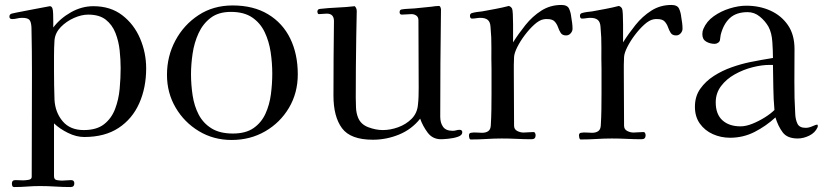

<svg xmlns="http://www.w3.org/2000/svg" viewBox="-20 -561 3328 775"><path d="M467 -286Q467 -320 463 -357.5Q459 -395 446 -428Q433 -461 407 -481.5Q381 -502 336 -502Q309 -502 278.5 -488.5Q248 -475 225.5 -452Q203 -429 200 -399Q198 -368 198 -336Q198 -304 198 -272Q198 -244 198.5 -215.5Q199 -187 200 -158Q203 -107 233 -71.5Q263 -36 318 -36Q370 -36 400 -59.5Q430 -83 444.5 -121Q459 -159 463 -202.5Q467 -246 467 -286ZM570 -285Q570 -207 542 -144Q514 -81 458.5 -44.5Q403 -8 320 -8Q288 -8 254.5 -24.5Q221 -41 198 -63V150Q198 164 209.5 166Q221 168 231 168Q240 168 249 167Q258 166 267 166Q280 166 280 179Q280 194 265 194Q234 194 203 192Q172 190 141 190Q115 190 89.5 192Q64 194 38 194Q31 194 29.5 189Q28 184 28 180Q28 166 42 166Q50 166 58 166.5Q66 167 74 167Q81 167 94.5 165Q108 163 108 153Q108 49 108.5 -56Q109 -161 109 -265Q109 -312 108.5 -358Q108 -404 107 -450Q106 -472 99 -480.5Q92 -489 69 -489Q59 -489 49 -486.5Q39 -484 29 -484Q18 -484 18 -494Q18 -503 27 -506Q29 -507 45 -510Q61 -513 83.5 -517.5Q106 -522 128 -526Q150 -530 165 -533Q180 -536 181 -536Q189 -536 192 -526Q194 -520 194.5 -504.5Q195 -489 195 -473.5Q195 -458 195 -450Q223 -487 266.5 -511.5Q310 -536 357 -536Q426 -536 473.5 -499.5Q521 -463 545.5 -405.5Q570 -348 570 -285Z M1079 -264Q1079 -307 1072.5 -350.5Q1066 -394 1048.5 -431Q1031 -468 998 -490.5Q965 -513 912 -513Q862 -513 830.5 -489Q799 -465 781.5 -427Q764 -389 757.5 -345Q751 -301 751 -262Q751 -219 757.5 -176Q764 -133 782 -98.5Q800 -64 833.5 -43Q867 -22 920 -22Q972 -22 1003.5 -44Q1035 -66 1051.5 -102Q1068 -138 1073.5 -180.5Q1079 -223 1079 -264ZM1182 -261Q1182 -186 1146.5 -126Q1111 -66 1050.5 -31Q990 4 915 4Q842 4 783 -31.5Q724 -67 689 -126.5Q654 -186 654 -259Q654 -334 688 -397.5Q722 -461 781.5 -500Q841 -539 919 -539Q1003 -539 1062 -503.5Q1121 -468 1151.5 -405.5Q1182 -343 1182 -261Z M1846 -27Q1846 -15 1828.5 -9Q1811 -3 1790 -1Q1769 1 1760 1Q1726 1 1706 -26Q1686 -53 1676 -82Q1642 -39 1591 -18Q1540 3 1485 3Q1395 3 1360.5 -43.5Q1326 -90 1326 -175Q1326 -250 1326.5 -325.5Q1327 -401 1328 -476Q1328 -506 1299 -506Q1291 -506 1283 -505Q1275 -504 1267 -504Q1264 -504 1262.5 -507.5Q1261 -511 1261 -513Q1261 -524 1271 -525Q1306 -529 1341.5 -530.5Q1377 -532 1412 -536Q1420 -528 1420 -516Q1420 -491 1419 -465Q1418 -439 1418 -413Q1417 -352 1416.5 -290.5Q1416 -229 1416 -167Q1416 -148 1417 -126.5Q1418 -105 1425 -87Q1436 -59 1466.5 -47.5Q1497 -36 1525 -36Q1556 -36 1587.5 -47.5Q1619 -59 1641.5 -81.5Q1664 -104 1667 -138Q1669 -155 1669.5 -172.5Q1670 -190 1670 -207L1669 -479Q1669 -492 1660.5 -498Q1652 -504 1641 -504Q1631 -504 1621.5 -503Q1612 -502 1602 -502Q1593 -502 1593 -512Q1593 -522 1602 -523Q1614 -525 1627 -525.5Q1640 -526 1653 -527L1722 -534Q1729 -535 1736.5 -536Q1744 -537 1751 -537Q1756 -537 1758 -531.5Q1760 -526 1760 -523Q1757 -306 1757 -90Q1757 -65 1768.5 -49Q1780 -33 1807 -33Q1815 -33 1821.5 -35Q1828 -37 1835 -37Q1846 -37 1846 -27Z M2291 -445Q2291 -435 2283.5 -426.5Q2276 -418 2265 -418Q2250 -418 2243.5 -428Q2237 -438 2232.5 -451Q2228 -464 2219 -474Q2210 -484 2189 -484Q2185 -484 2181.5 -484Q2178 -484 2174 -483Q2157 -480 2137 -462Q2117 -444 2098.5 -419.5Q2080 -395 2068 -371Q2056 -347 2055 -331Q2054 -315 2054 -299.5Q2054 -284 2054 -269Q2054 -215 2054.5 -161Q2055 -107 2055 -54Q2055 -39 2067.5 -32.5Q2080 -26 2093 -26Q2103 -26 2113 -27Q2123 -28 2133 -28Q2138 -28 2140 -23.5Q2142 -19 2142 -15Q2142 1 2126 1Q2096 1 2066 -0.5Q2036 -2 2006 -2Q1975 -2 1943.5 0Q1912 2 1880 2Q1876 2 1874.5 -4Q1873 -10 1873 -14Q1873 -24 1881 -25Q1892 -27 1904 -26Q1916 -25 1926 -25Q1941 -25 1950.5 -31.5Q1960 -38 1961 -54Q1963 -86 1963.5 -119Q1964 -152 1964 -185V-282Q1963 -325 1963.5 -367.5Q1964 -410 1960 -452Q1959 -472 1949 -480.5Q1939 -489 1919 -489Q1911 -489 1902.5 -487.5Q1894 -486 1885 -486Q1877 -486 1877 -498Q1877 -505 1884 -508Q1894 -511 1905 -512.5Q1916 -514 1926 -515Q1953 -520 1980 -525Q2007 -530 2034 -537Q2043 -534 2047 -526Q2049 -522 2050 -504Q2051 -486 2051 -462.5Q2051 -439 2051 -418.5Q2051 -398 2051 -390Q2073 -425 2101 -460Q2129 -495 2165 -518Q2201 -541 2246 -541Q2270 -541 2277 -526Q2284 -511 2286 -491Q2288 -480 2289.5 -468Q2291 -456 2291 -445Z M2735 -445Q2735 -435 2727.5 -426.5Q2720 -418 2709 -418Q2694 -418 2687.5 -428Q2681 -438 2676.5 -451Q2672 -464 2663 -474Q2654 -484 2633 -484Q2629 -484 2625.5 -484Q2622 -484 2618 -483Q2601 -480 2581 -462Q2561 -444 2542.5 -419.5Q2524 -395 2512 -371Q2500 -347 2499 -331Q2498 -315 2498 -299.5Q2498 -284 2498 -269Q2498 -215 2498.5 -161Q2499 -107 2499 -54Q2499 -39 2511.5 -32.5Q2524 -26 2537 -26Q2547 -26 2557 -27Q2567 -28 2577 -28Q2582 -28 2584 -23.5Q2586 -19 2586 -15Q2586 1 2570 1Q2540 1 2510 -0.5Q2480 -2 2450 -2Q2419 -2 2387.5 0Q2356 2 2324 2Q2320 2 2318.5 -4Q2317 -10 2317 -14Q2317 -24 2325 -25Q2336 -27 2348 -26Q2360 -25 2370 -25Q2385 -25 2394.5 -31.5Q2404 -38 2405 -54Q2407 -86 2407.5 -119Q2408 -152 2408 -185V-282Q2407 -325 2407.5 -367.5Q2408 -410 2404 -452Q2403 -472 2393 -480.5Q2383 -489 2363 -489Q2355 -489 2346.5 -487.5Q2338 -486 2329 -486Q2321 -486 2321 -498Q2321 -505 2328 -508Q2338 -511 2349 -512.5Q2360 -514 2370 -515Q2397 -520 2424 -525Q2451 -530 2478 -537Q2487 -534 2491 -526Q2493 -522 2494 -504Q2495 -486 2495 -462.5Q2495 -439 2495 -418.5Q2495 -398 2495 -390Q2517 -425 2545 -460Q2573 -495 2609 -518Q2645 -541 2690 -541Q2714 -541 2721 -526Q2728 -511 2730 -491Q2732 -480 2733.5 -468Q2735 -456 2735 -445Z M3106 -117Q3102 -162 3101.5 -207.5Q3101 -253 3100 -299H3086Q3055 -299 3017.5 -289.5Q2980 -280 2946 -261Q2912 -242 2890.5 -213.5Q2869 -185 2869 -148Q2869 -100 2896 -75.5Q2923 -51 2969 -51Q2991 -51 3017 -61.5Q3043 -72 3067 -87Q3091 -102 3106 -117ZM3281 -53Q3281 -49 3280 -47Q3270 -25 3246.5 -13.5Q3223 -2 3200 -2Q3158 -2 3139.5 -26.5Q3121 -51 3110 -87Q3072 -52 3026 -28.5Q2980 -5 2927 -5Q2890 -5 2857.5 -19.5Q2825 -34 2805 -62Q2785 -90 2785 -130Q2785 -172 2806.5 -202.5Q2828 -233 2861.5 -254.5Q2895 -276 2933.5 -289.5Q2972 -303 3006 -310Q3029 -315 3053 -319Q3077 -323 3100 -327Q3100 -355 3097.5 -392Q3095 -429 3082 -453Q3069 -476 3047 -494Q3025 -512 2998 -512Q2952 -512 2926 -488Q2900 -464 2889 -420Q2888 -415 2887.5 -409.5Q2887 -404 2886 -399Q2885 -393 2878.5 -388.5Q2872 -384 2865 -384Q2846 -384 2830.5 -393Q2815 -402 2815 -423Q2815 -435 2819 -444Q2832 -475 2861 -495.5Q2890 -516 2925.5 -527Q2961 -538 2992 -538Q3046 -538 3090 -518Q3134 -498 3160.5 -459.5Q3187 -421 3187 -363Q3187 -298 3186.5 -232Q3186 -166 3190 -100Q3191 -78 3199 -61.5Q3207 -45 3232 -45Q3245 -45 3259.5 -51.5Q3274 -58 3278 -58Q3281 -58 3281 -53Z"/></svg>

Font: Kaisei Tokumin
Style: Regular
Weight: 400
Designer: Font-Kai, 金井和夫
Foundry: KAZUO KANAI
Version: Version 5.003